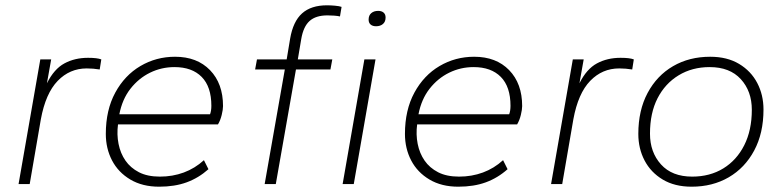

<svg xmlns="http://www.w3.org/2000/svg" viewBox="-20 -694 2958 724"><path d="M50 0 132 -470H173L157 -380Q184 -434 223 -455Q262 -476 312 -476Q330 -476 342 -474.5Q354 -473 362 -470L356 -432Q343 -434 331.5 -435Q320 -436 307 -436Q243 -436 197.5 -389Q152 -342 134 -244L92 0Z M580 10Q517 10 471.5 -17Q426 -44 402.5 -89Q379 -134 379 -189Q379 -279 414.5 -344.5Q450 -410 509.5 -445Q569 -480 640 -480Q723 -480 772 -429.5Q821 -379 821 -294Q821 -281 816 -260.5Q811 -240 802 -225H425Q420 -187 427 -151.5Q434 -116 453 -88.5Q472 -61 504 -44.5Q536 -28 583 -28Q631 -28 673 -43.5Q715 -59 749 -90L766 -56Q729 -23 684 -6.5Q639 10 580 10ZM430 -263H772Q777 -276 777 -295Q777 -367 740.5 -404Q704 -441 638 -441Q589 -441 546 -420Q503 -399 472 -359.5Q441 -320 430 -263Z M978 0 1054 -432H942L949 -470H1061L1074 -548Q1085 -613 1119 -643.5Q1153 -674 1213 -674Q1227 -674 1243.5 -672.5Q1260 -671 1268 -668L1262 -632Q1254 -634 1240.5 -635Q1227 -636 1215 -636Q1171 -636 1147.5 -615Q1124 -594 1116 -547L1103 -470H1233L1226 -432H1096L1020 0Z M1272 0 1354 -470H1396L1314 0ZM1398 -595Q1385 -595 1377.5 -601.5Q1370 -608 1370 -620Q1370 -636 1380 -644.5Q1390 -653 1406 -653Q1419 -653 1426.5 -646.5Q1434 -640 1434 -628Q1434 -612 1424 -603.5Q1414 -595 1398 -595Z M1708 10Q1645 10 1599.5 -17Q1554 -44 1530.5 -89Q1507 -134 1507 -189Q1507 -279 1542.5 -344.5Q1578 -410 1637.5 -445Q1697 -480 1768 -480Q1851 -480 1900 -429.5Q1949 -379 1949 -294Q1949 -281 1944 -260.5Q1939 -240 1930 -225H1553Q1548 -187 1555 -151.5Q1562 -116 1581 -88.5Q1600 -61 1632 -44.5Q1664 -28 1711 -28Q1759 -28 1801 -43.5Q1843 -59 1877 -90L1894 -56Q1857 -23 1812 -6.5Q1767 10 1708 10ZM1558 -263H1900Q1905 -276 1905 -295Q1905 -367 1868.5 -404Q1832 -441 1766 -441Q1717 -441 1674 -420Q1631 -399 1600 -359.5Q1569 -320 1558 -263Z M2058 0 2140 -470H2181L2165 -380Q2192 -434 2231 -455Q2270 -476 2320 -476Q2338 -476 2350 -474.5Q2362 -473 2370 -470L2364 -432Q2351 -434 2339.5 -435Q2328 -436 2315 -436Q2251 -436 2205.5 -389Q2160 -342 2142 -244L2100 0Z M2588 10Q2524 10 2479 -17Q2434 -44 2410.5 -89Q2387 -134 2387 -189Q2387 -278 2422 -343.5Q2457 -409 2518 -444.5Q2579 -480 2658 -480Q2722 -480 2767 -453Q2812 -426 2835.5 -381Q2859 -336 2859 -281Q2859 -192 2824 -126.5Q2789 -61 2728 -25.5Q2667 10 2588 10ZM2590 -28Q2657 -28 2707.5 -59Q2758 -90 2786.5 -146.5Q2815 -203 2815 -280Q2815 -350 2773.5 -395.5Q2732 -441 2656 -441Q2590 -441 2539 -410Q2488 -379 2459.5 -323.5Q2431 -268 2431 -190Q2431 -120 2472.5 -74Q2514 -28 2590 -28Z"/></svg>

Font: Gantari ExtraLight
Style: Italic
Weight: 250
Italic angle: -10°
Designer: Anugrah Pasau
Foundry: Lafontype
Version: Version 1.000